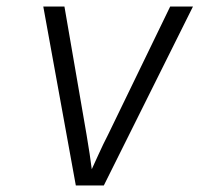

<svg xmlns="http://www.w3.org/2000/svg" viewBox="-20 -570 640 590"><path d="M213 0 113 -550H178L246 -156Q251 -127 255.5 -97Q260 -67 262 -50Q270 -67 283.5 -97Q297 -127 312 -156L503 -550H573L299 0Z"/></svg>

Font: NKDuy Mono ExtraLight
Style: Italic
Weight: 200
Italic angle: -9°
Monospace: yes
Designer: NKDuy
Foundry: NKDuy
Version: Version 2.251; ttfautohint (v1.8.4.7-5d5b)